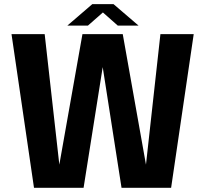

<svg xmlns="http://www.w3.org/2000/svg" viewBox="-20 -901 984 921"><path d="M303.2 -778.3 422.9 -881.3H524.4L644.5 -778.3H544.9L473.6 -841.3L401.9 -778.3ZM143.1 0 35.2 -737.3H194.3L264.6 -111.3L375.5 -737.3H568.8L680.2 -111.3L749.5 -737.3H909.2L800.8 0H563L472.7 -579.1L380.9 0Z"/></svg>

Font: Epilogue
Style: Bold
Weight: 700
Designer: Tyler Finck
Foundry: Etcetera Type Co
Version: Version 2.112